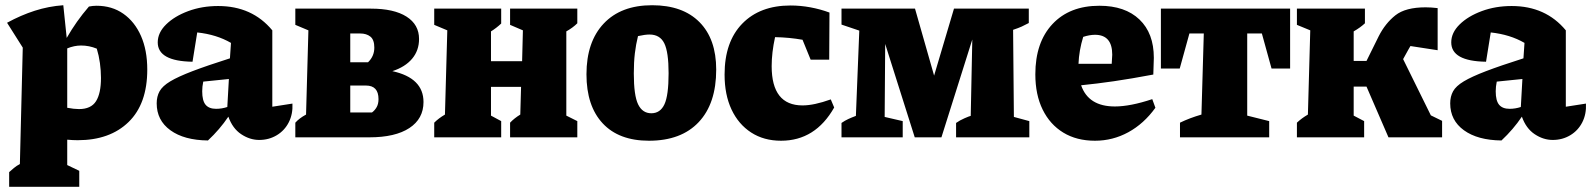

<svg xmlns="http://www.w3.org/2000/svg" viewBox="-20 -525 6083 734"><path d="M15 189V133Q24 125 33.5 117Q43 109 56 102L67 -343L7 -438Q60 -467 113 -484Q166 -501 222 -505L235 -380Q254 -413 274.5 -442Q295 -471 320 -500Q335 -503 349 -503Q408 -503 451.5 -472.5Q495 -442 519 -387.5Q543 -333 543 -259Q543 -128 471.5 -58.5Q400 11 277 11Q258 11 237 9V106L283 128V189ZM290 -351Q264 -351 237 -340V-113Q263 -108 282 -108Q328 -108 347 -138Q366 -168 366 -227Q366 -255 362 -284Q358 -313 350 -339Q321 -351 290 -351Z M775 12Q684 11 631.5 -27Q579 -65 579 -130Q579 -156 590 -176Q601 -196 631 -214Q661 -232 716 -253Q771 -274 859 -302L863 -361Q808 -393 734 -401L716 -289Q583 -291 583 -363Q583 -400 615 -431.5Q647 -463 699.5 -482.5Q752 -502 814 -502Q944 -502 1021 -409V-117L1098 -129Q1100 -89 1084 -57.5Q1068 -26 1038 -8Q1008 10 971 10Q935 10 902 -12Q869 -34 853 -79Q820 -30 775 12ZM753 -176Q753 -140 766 -124.5Q779 -109 806 -109Q828 -109 849 -116L855 -223L757 -213Q753 -194 753 -176Z M1109 0V-56Q1124 -73 1150 -87L1159 -409L1109 -430V-492H1398Q1486 -492 1534 -461.5Q1582 -431 1582 -376Q1582 -332 1555.5 -300.5Q1529 -269 1480 -253Q1599 -227 1599 -135Q1599 -71 1545 -35.5Q1491 0 1392 0ZM1357 -397H1319V-287H1387Q1411 -310 1411 -343Q1411 -373 1396 -385Q1381 -397 1357 -397ZM1379 -198H1319V-95H1402Q1413 -103 1420 -115.5Q1427 -128 1427 -146Q1427 -198 1379 -198Z M1640 0V-56Q1649 -65 1659 -72.5Q1669 -80 1681 -87L1690 -409L1640 -430V-492H1896V-435Q1878 -418 1857 -405V-291H1976L1979 -409L1930 -430V-492H2187V-436Q2170 -419 2145 -405V-83L2187 -62V0H1930V-56Q1946 -73 1969 -87L1972 -193H1857V-83L1896 -62V0Z M2461 13Q2346 13 2284 -53.5Q2222 -120 2222 -241Q2222 -365 2288 -435Q2354 -505 2473 -505Q2590 -505 2654 -440.5Q2718 -376 2718 -259Q2718 -129 2651 -58Q2584 13 2461 13ZM2470 -92Q2504 -92 2520 -126Q2536 -160 2536 -245Q2536 -326 2519.5 -359.5Q2503 -393 2463 -393Q2446 -393 2419 -387Q2411 -355 2407 -321Q2403 -287 2403 -244Q2403 -160 2419.5 -126Q2436 -92 2470 -92Z M2966 13Q2900 13 2851.5 -18.5Q2803 -50 2776.5 -106.5Q2750 -163 2750 -240Q2750 -365 2817.5 -434.5Q2885 -504 3002 -504Q3040 -504 3078 -497Q3116 -490 3151 -477L3150 -297H3079L3048 -373Q2997 -382 2943 -383Q2930 -324 2930 -272Q2930 -122 3048 -122Q3092 -122 3156 -145L3169 -114Q3097 13 2966 13Z M3856 -78 3915 -62V0H3635V-55Q3649 -65 3667.5 -73Q3686 -81 3691 -82L3697 -374L3579 0H3477L3364 -357L3362 -78L3431 -62V0H3197V-55Q3210 -64 3223 -70Q3236 -76 3252 -82L3265 -408L3197 -431V-492H3478L3551 -236L3627 -492H3913V-437Q3898 -429 3886 -423.5Q3874 -418 3853 -411Z M4166 13Q4096 13 4045 -18Q3994 -49 3966 -106Q3938 -163 3938 -241Q3938 -363 4003.5 -433Q4069 -503 4183 -503Q4281 -503 4336 -450.5Q4391 -398 4391 -304L4389 -240Q4304 -224 4238.5 -214.5Q4173 -205 4113 -199Q4141 -118 4242 -118Q4301 -118 4385 -146L4397 -113Q4353 -52 4293.5 -19.5Q4234 13 4166 13ZM4121 -384Q4105 -332 4103 -281H4230L4232 -316Q4232 -392 4166 -392Q4156 -392 4144.5 -390Q4133 -388 4121 -384Z M4912 -492V-263H4841L4804 -397H4748V-83L4832 -62V0H4491V-56Q4528 -74 4573 -87L4582 -397H4527L4490 -263H4418V-492Z M4938 0V-56Q4956 -73 4980 -87L4989 -409L4938 -430V-492H5198V-436Q5181 -420 5155 -405V-292H5204L5251 -387Q5276 -436 5314.5 -466.5Q5353 -497 5430 -497Q5451 -497 5476 -494V-333L5372 -349Q5369 -343 5365 -337L5344 -299L5450 -84L5493 -63V0H5288L5204 -194H5155V-83L5195 -62V0Z M5720 12Q5629 11 5576.5 -27Q5524 -65 5524 -130Q5524 -156 5535 -176Q5546 -196 5576 -214Q5606 -232 5661 -253Q5716 -274 5804 -302L5808 -361Q5753 -393 5679 -401L5661 -289Q5528 -291 5528 -363Q5528 -400 5560 -431.5Q5592 -463 5644.5 -482.5Q5697 -502 5759 -502Q5889 -502 5966 -409V-117L6043 -129Q6045 -89 6029 -57.5Q6013 -26 5983 -8Q5953 10 5916 10Q5880 10 5847 -12Q5814 -34 5798 -79Q5765 -30 5720 12ZM5698 -176Q5698 -140 5711 -124.5Q5724 -109 5751 -109Q5773 -109 5794 -116L5800 -223L5702 -213Q5698 -194 5698 -176Z"/></svg>

Font: Piazzolla ExtraBold
Style: Regular
Weight: 800
Designer: Juan Pablo del Peral
Foundry: Huerta Tipografica
Version: Version 1.330